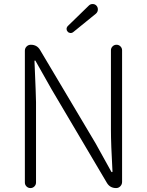

<svg xmlns="http://www.w3.org/2000/svg" viewBox="-20 -956 746 976"><path d="M106.4 -28.3V-698.2Q106.4 -710.9 115.2 -719.7Q124 -728.5 136.7 -728.5Q168 -728.5 183.6 -702.1L465.8 -227.5L545.9 -83Q546.9 -81.1 549.3 -81.1Q551.8 -81.1 551.8 -84Q543.9 -224.6 543.9 -296.9V-700.2Q543.9 -711.9 552.2 -720.2Q560.5 -728.5 572.3 -728.5Q584 -728.5 592.3 -720.2Q600.6 -711.9 600.6 -700.2V-31.2Q600.6 -18.6 591.8 -9.3Q583 0 570.3 0Q539.1 0 523.4 -26.4L242.2 -502L161.1 -645.5Q160.2 -648.4 157.7 -648.4Q155.3 -648.4 155.3 -645.5Q163.1 -463.9 163.1 -436.5V-28.3Q163.1 -16.6 154.8 -8.3Q146.5 0 134.8 0Q123 0 114.7 -8.3Q106.4 -16.6 106.4 -28.3ZM352.5 -793Q346.7 -788.1 339.8 -788.1Q338.9 -788.1 337.9 -788.1Q329.1 -789.1 324.2 -794.9Q318.4 -800.8 318.4 -808.6Q318.4 -817.4 325.2 -824.2L431.6 -927.7Q439.5 -935.5 450.2 -935.5Q451.2 -935.5 451.2 -935.5Q462.9 -935.5 470.7 -926.8Q477.5 -918.9 477.5 -908.2Q477.5 -895.5 467.8 -886.7Z"/></svg>

Font: Gen Jyuu Gothic Light
Style: Regular
Weight: 200
Designer: [Source Han Sans]
Ryoko NISHIZUKA  (kana & ideographs); Paul D. Hunt (Latin, Greek & Cyrillic); Wenlong ZHANG  (bopomofo
Version: Version 1.002.20150607